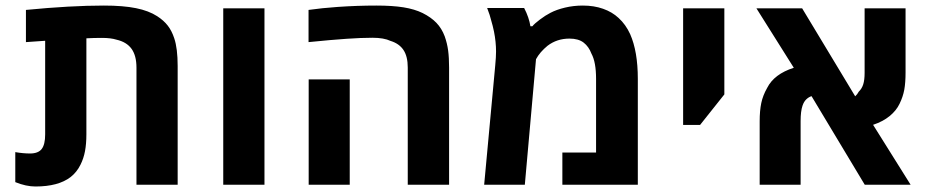

<svg xmlns="http://www.w3.org/2000/svg" viewBox="-20 -661 3331 687"><path d="M34.7 -9.3V-116.7Q62.5 -111.8 87.4 -111.8Q116.7 -111.8 129.2 -127.9Q141.6 -144 141.6 -180.2V-515.1L72.8 -510.3V-625.5Q232.9 -641.1 351.6 -641.1Q420.9 -641.1 466.6 -631.8Q512.2 -622.6 542.5 -603Q565.9 -587.9 580.3 -569.3Q594.7 -550.8 603.5 -523.9Q615.7 -487.8 615.7 -424.8V0H468.3V-418.9Q468.3 -461.9 450.7 -486.3Q433.1 -510.7 397 -519Q376.5 -525.4 344.7 -525.4Q315.4 -525.4 289.1 -523.9V-180.2Q289.1 -146.5 284.2 -120.4Q279.3 -94.2 268.1 -71.8Q254.9 -44.9 232.4 -27.3Q188.5 6.3 106.9 6.3Q73.2 6.3 34.7 -9.3Z M778.8 -631.3H926.3V0H778.8Z M1377.4 -514.6Q1353.5 -525.9 1312.5 -525.9Q1272.9 -525.9 1219.7 -522.2Q1166.5 -518.6 1084 -510.3V-625.5Q1131.8 -632.3 1188 -636.2Q1257.8 -641.1 1326.7 -641.1Q1383.8 -641.1 1423.6 -634.8Q1463.4 -628.4 1492.2 -614.3Q1522.5 -599.1 1541.5 -579.3Q1560.5 -559.6 1571.3 -530.8Q1580.1 -505.9 1583.5 -480.2Q1586.9 -454.6 1586.9 -419.4V0H1439V-419.4Q1439 -459 1423.8 -481.9Q1408.7 -504.9 1377.4 -514.6ZM1084.5 -377H1231.4V0H1084.5Z M1754.9 -476.6Q1754.9 -511.2 1747.6 -547.9Q1744.1 -565.9 1735.8 -594.2L1731.9 -607.9L1723.1 -632.3H1855.5Q1873 -598.6 1877.9 -566.9H1884.8Q1892.1 -576.2 1911.9 -591.1Q1931.6 -606 1949.7 -615.2Q1971.2 -626.5 2001.7 -633.8Q2032.2 -641.1 2065.4 -641.1Q2105.5 -641.1 2137.9 -629.6Q2170.4 -618.2 2193.4 -596.7Q2219.2 -573.2 2234.9 -538.6Q2262.2 -476.6 2262.2 -378.9V0H1992.2V-115.2H2112.8V-378.9Q2112.8 -439 2096.2 -469.2Q2086.9 -494.1 2068.4 -508.5Q2049.8 -522.9 2017.6 -522.9Q1972.7 -522.9 1939 -497.1Q1911.6 -474.6 1897.9 -449.2L1857.9 0H1712.4L1752 -426.8Q1754.9 -457 1754.9 -476.6Z M2424.3 -631.3H2571.8V-323.2L2484.9 -213.9H2424.3Z M2725.1 -346.7Q2750 -396 2820.3 -418.5L2686.5 -631.3H2850.1L3040 -316.4Q3047.9 -323.7 3052.7 -333Q3064 -343.8 3068.8 -359.4Q3073.7 -375 3073.7 -400.4V-631.3H3220.2V-401.4Q3220.2 -365.2 3215.6 -339.8Q3210.9 -314.5 3198.7 -289.6Q3187 -265.1 3163.1 -245.6Q3139.2 -226.1 3104 -214.4L3238.3 0H3074.2L2883.8 -316.9Q2874 -314 2865.2 -305.7Q2856.4 -297.4 2851.6 -283.2Q2844.7 -263.2 2844.7 -227.5V0H2698.2V-226.6Q2698.2 -265.1 2703.9 -292.2Q2709.5 -319.3 2725.1 -346.7Z"/></svg>

Font: Viking Open Sans
Style: Bold
Weight: 700
Foundry: Ascender Corporation
Version: Version 2.001